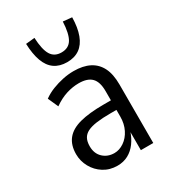

<svg xmlns="http://www.w3.org/2000/svg" viewBox="-181 -832 841 938"><g transform="rotate(-30 239.5 -363.0)"><path d="M203 9Q160 9 126.5 -12Q93 -33 74 -67.5Q55 -102 55 -141Q55 -192 80.5 -224Q106 -256 158.5 -270Q211 -284 293 -284H345V-230H301Q254 -230 221.5 -225.5Q189 -221 169.5 -211Q150 -201 141 -184Q132 -167 132 -141Q132 -100 157.5 -76Q183 -52 221 -52Q249 -52 275.5 -70Q302 -88 318 -120Q334 -152 334 -192V-336Q334 -388 311 -411.5Q288 -435 239 -435Q205 -435 169.5 -424Q134 -413 97 -387L71 -445Q96 -463 125.5 -474.5Q155 -486 186 -492.5Q217 -499 247 -499Q300 -499 336 -480.5Q372 -462 390.5 -425Q409 -388 409 -330V0H339V-107H341Q330 -73 310.5 -46.5Q291 -20 264 -5.5Q237 9 203 9ZM243 -552Q201 -552 172.5 -572Q144 -592 129.5 -632Q115 -672 113 -730L163 -735Q166 -668 184.5 -637.5Q203 -607 243 -607Q283 -607 301.5 -637.5Q320 -668 323 -735L373 -730Q372 -672 357 -632Q342 -592 313.5 -572Q285 -552 243 -552Z"/></g></svg>

Font: Nunito Sans 10pt Condensed
Style: Regular
Weight: 400
Width: 3
Designer: Vernon Adams
Foundry: Vernon Adams
Version: Version 3.101;gftools[0.9.27]